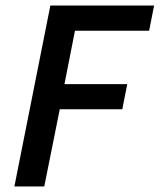

<svg xmlns="http://www.w3.org/2000/svg" viewBox="-20 -674 577 694"><path d="M32 0 162 -654H537L519 -563H251L213 -370H440L422 -279H196L140 0Z"/></svg>

Font: Source Sans 3 SemiBold
Style: Italic
Weight: 600
Italic angle: -11°
Designer: Paul D. Hunt
Foundry: Adobe
Version: Version 3.046;hotconv 1.0.118;makeotfexe 2.5.65603